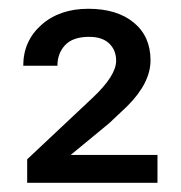

<svg xmlns="http://www.w3.org/2000/svg" viewBox="-20 -736 407 431"><path d="M333.5 -325.7H41V-378.4L187.5 -516.1Q240.7 -565.9 240.7 -599.6Q240.7 -623.5 225.1 -638.4Q209.5 -653.3 180.2 -653.3Q143.6 -653.3 126.2 -634.8Q108.9 -616.2 108.9 -588.4H32.2Q32.2 -644 73 -680.2Q113.8 -716.3 178.2 -716.3Q242.7 -716.3 280.3 -685.3Q317.9 -654.3 317.9 -600.6Q317.9 -549.8 265.6 -497.6L224.6 -459L138.7 -388.2H333.5Z"/></svg>

Font: Roboto
Style: Regular
Weight: 400
Designer: Google
Version: Version 2.134; 2016; ttfautohint (v1.6)